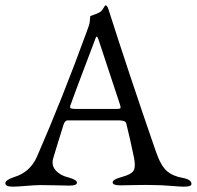

<svg xmlns="http://www.w3.org/2000/svg" viewBox="-22 -696 739 721"><path d="M178 -102Q170 -76 187 -56.5Q204 -37 234 -30Q267 -21 267 -10Q267 1 238 1Q233 1 194.5 0Q156 -1 132 -1Q111 -1 76.5 2Q42 5 27 5Q-2 5 -2 -8Q-2 -20 31 -31Q91 -49 117 -108Q213 -328 304 -578Q305 -581 307 -586.5Q309 -592 311 -597.5Q313 -603 314 -608Q315 -612 315.5 -619Q316 -626 316.5 -631Q317 -636 318 -636Q345 -645 354 -651Q360 -655 364 -661.5Q368 -668 370.5 -672Q373 -676 375 -676Q380 -676 385 -662Q459 -429 563 -128Q582 -73 605 -53.5Q628 -34 664 -28Q697 -22 697 -5Q697 5 668 5Q657 5 619.5 2Q582 -1 559 -1Q529 -2 482 -1Q435 0 430 0Q401 0 401 -11Q401 -22 434 -31Q472 -41 480 -56Q488 -71 481 -105Q464 -186 452 -233Q449 -244 424 -244H233Q221 -244 216 -226Q211 -208 203 -184Q195 -160 189.5 -140.5Q184 -121 178 -102ZM333 -542Q322 -513 290 -428.5Q258 -344 243 -302Q239 -292 243.5 -289.5Q248 -287 262 -287H417Q428 -287 430 -289.5Q432 -292 429 -302Q382 -443 350 -541Q346 -554 343.5 -557Q341 -560 339 -557Q337 -554 333 -542Z"/></svg>

Font: EB Garamond
Style: SC
Weight: 400
Version: Version 000.010